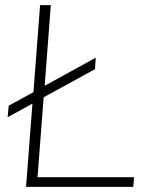

<svg xmlns="http://www.w3.org/2000/svg" viewBox="-20 -732 575 752"><path d="M505 -38 502 0H82L107 -326L10 -273L14 -318L111 -371L137 -712H179L155 -396L355 -506L352 -461L151 -351L127 -38Z"/></svg>

Font: Muli ExtraLight
Style: Italic
Weight: 275
Italic angle: -4.541°
Designer: Vernon Adams
Foundry: Vernon Adams
Version: Version 2.001